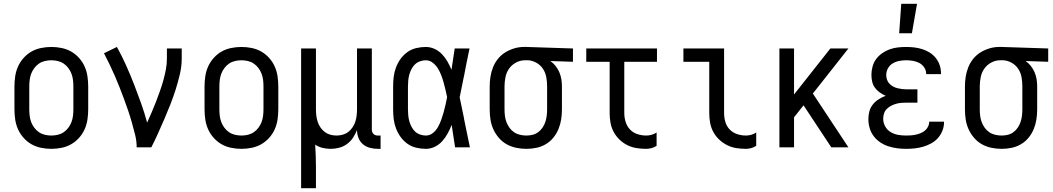

<svg xmlns="http://www.w3.org/2000/svg" viewBox="-20 -775 5540 1010"><path d="M250 8Q223 8 196 2.5Q169 -3 146 -16Q123 -29 104.5 -49.5Q86 -70 75 -94.5Q64 -119 60 -146Q56 -173 56 -200V-320Q56 -347 60 -374Q64 -401 75 -425.5Q86 -450 104.5 -470.5Q123 -491 146 -504Q169 -517 196 -522.5Q223 -528 250 -528Q277 -528 304 -522.5Q331 -517 354 -504Q377 -491 395.5 -470.5Q414 -450 425 -425.5Q436 -401 440 -374Q444 -347 444 -320V-200Q444 -173 440 -146Q436 -119 425 -94.5Q414 -70 395.5 -49.5Q377 -29 354 -16Q331 -3 304 2.5Q277 8 250 8ZM250 -62Q267 -62 284 -66Q301 -70 315 -79.5Q329 -89 339.5 -103Q350 -117 356 -133Q362 -149 364 -166Q366 -183 366 -200V-320Q366 -337 364 -354Q362 -371 356 -387Q350 -403 339.5 -417Q329 -431 315 -440.5Q301 -450 284 -454Q267 -458 250 -458Q233 -458 216 -454Q199 -450 185 -440.5Q171 -431 160.5 -417Q150 -403 144 -387Q138 -371 136 -354Q134 -337 134 -320V-200Q134 -183 136 -166Q138 -149 144 -133Q150 -117 160.5 -103Q171 -89 185 -79.5Q199 -70 216 -66Q233 -62 250 -62Z M699 0Q699 -33 691 -65Q683 -97 674 -129Q665 -161 654.5 -192Q644 -223 632.5 -254Q621 -285 609 -315.5Q597 -346 584 -376Q571 -406 556.5 -436Q542 -466 527 -495L595 -528Q621 -481 643 -432Q665 -383 684.5 -333Q704 -283 722 -232.5Q740 -182 754 -130Q766 -157 778 -184.5Q790 -212 800.5 -239.5Q811 -267 821 -295Q831 -323 839 -351.5Q847 -380 852.5 -409Q858 -438 858 -468V-520H936V-468Q936 -427 926.5 -386Q917 -345 904.5 -305.5Q892 -266 877 -227.5Q862 -189 845.5 -151Q829 -113 812 -75Q795 -37 776 0Z M1250 8Q1223 8 1196 2.5Q1169 -3 1146 -16Q1123 -29 1104.5 -49.5Q1086 -70 1075 -94.5Q1064 -119 1060 -146Q1056 -173 1056 -200V-320Q1056 -347 1060 -374Q1064 -401 1075 -425.5Q1086 -450 1104.5 -470.5Q1123 -491 1146 -504Q1169 -517 1196 -522.5Q1223 -528 1250 -528Q1277 -528 1304 -522.5Q1331 -517 1354 -504Q1377 -491 1395.5 -470.5Q1414 -450 1425 -425.5Q1436 -401 1440 -374Q1444 -347 1444 -320V-200Q1444 -173 1440 -146Q1436 -119 1425 -94.5Q1414 -70 1395.5 -49.5Q1377 -29 1354 -16Q1331 -3 1304 2.5Q1277 8 1250 8ZM1250 -62Q1267 -62 1284 -66Q1301 -70 1315 -79.5Q1329 -89 1339.5 -103Q1350 -117 1356 -133Q1362 -149 1364 -166Q1366 -183 1366 -200V-320Q1366 -337 1364 -354Q1362 -371 1356 -387Q1350 -403 1339.5 -417Q1329 -431 1315 -440.5Q1301 -450 1284 -454Q1267 -458 1250 -458Q1233 -458 1216 -454Q1199 -450 1185 -440.5Q1171 -431 1160.5 -417Q1150 -403 1144 -387Q1138 -371 1136 -354Q1134 -337 1134 -320V-200Q1134 -183 1136 -166Q1138 -149 1144 -133Q1150 -117 1160.5 -103Q1171 -89 1185 -79.5Q1199 -70 1216 -66Q1233 -62 1250 -62Z M1564 215V-520H1642V-200Q1642 -183 1644 -166.5Q1646 -150 1651 -134.5Q1656 -119 1665.5 -105Q1675 -91 1688 -81Q1701 -71 1717 -66.5Q1733 -62 1750 -62Q1767 -62 1783 -66.5Q1799 -71 1812 -81Q1825 -91 1834.5 -105Q1844 -119 1849 -134.5Q1854 -150 1856 -166.5Q1858 -183 1858 -200V-520H1936V-93Q1936 -87 1938 -81Q1940 -75 1944.5 -70.5Q1949 -66 1955 -64Q1961 -62 1967 -62H1982V8H1967Q1946 8 1925.5 2.5Q1905 -3 1889 -16.5Q1873 -30 1865.5 -50Q1858 -70 1858 -91Q1850 -70 1837 -50.5Q1824 -31 1805.5 -17.5Q1787 -4 1764.5 2Q1742 8 1720 8Q1698 8 1677 3Q1656 -2 1638 -14Q1640 16 1641 46.5Q1642 77 1642 107V215Z M2220 8Q2195 8 2169.5 2Q2144 -4 2123 -19Q2102 -34 2087 -55Q2072 -76 2063 -100Q2054 -124 2051 -149Q2048 -174 2048 -200V-320Q2048 -346 2051 -371Q2054 -396 2063 -420Q2072 -444 2087 -465Q2102 -486 2123 -501Q2144 -516 2169.5 -522Q2195 -528 2220 -528Q2244 -528 2266.5 -517.5Q2289 -507 2305.5 -489.5Q2322 -472 2334 -451Q2346 -430 2355 -408Q2359 -436 2363.5 -464Q2368 -492 2372 -520H2450Q2442 -483 2434.5 -445.5Q2427 -408 2420 -370L2419 -367Q2414 -341 2408.5 -315Q2403 -289 2398 -263Q2404 -236 2409.5 -208Q2415 -180 2421 -152V-150Q2429 -112 2436.5 -74.5Q2444 -37 2452 0H2374Q2370 -29 2365 -58.5Q2360 -88 2356 -118Q2347 -95 2335 -73Q2323 -51 2306.5 -32.5Q2290 -14 2267.5 -3Q2245 8 2220 8ZM2220 -62Q2241 -62 2257.5 -75.5Q2274 -89 2284 -107Q2294 -125 2301 -144.5Q2308 -164 2313.5 -183.5Q2319 -203 2323.5 -223.5Q2328 -244 2332 -264Q2328 -283 2323.5 -302.5Q2319 -322 2313.5 -341.5Q2308 -361 2301 -379.5Q2294 -398 2283.5 -415Q2273 -432 2256.5 -445Q2240 -458 2220 -458Q2205 -458 2189.5 -452.5Q2174 -447 2163 -436.5Q2152 -426 2144.5 -411.5Q2137 -397 2133 -382Q2129 -367 2127.5 -351.5Q2126 -336 2126 -320V-200Q2126 -184 2127.5 -168.5Q2129 -153 2133 -138Q2137 -123 2144.5 -108.5Q2152 -94 2163 -83.5Q2174 -73 2189.5 -67.5Q2205 -62 2220 -62Z M2749 8Q2722 8 2695.5 2.5Q2669 -3 2645.5 -16Q2622 -29 2604 -50Q2586 -71 2575 -95.5Q2564 -120 2560 -146.5Q2556 -173 2556 -200V-320Q2556 -346 2560 -371.5Q2564 -397 2573.5 -421Q2583 -445 2599.5 -465.5Q2616 -486 2638 -499.5Q2660 -513 2685 -520.5Q2710 -528 2736 -528H2750L2994 -520V-450L2875 -454Q2891 -443 2903 -427.5Q2915 -412 2922.5 -394.5Q2930 -377 2933 -358Q2936 -339 2936 -320V-200Q2936 -173 2932 -147Q2928 -121 2918 -96.5Q2908 -72 2891 -51Q2874 -30 2851 -16.5Q2828 -3 2802 2.5Q2776 8 2749 8ZM2749 -62Q2766 -62 2782 -66Q2798 -70 2811.5 -80Q2825 -90 2834.5 -104.5Q2844 -119 2849 -134.5Q2854 -150 2856 -166.5Q2858 -183 2858 -200V-320Q2858 -344 2854 -367.5Q2850 -391 2837.5 -411Q2825 -431 2804 -443.5Q2783 -456 2759 -458H2742Q2717 -458 2694.5 -446Q2672 -434 2658 -414Q2644 -394 2639 -369.5Q2634 -345 2634 -320V-200Q2634 -183 2636 -166Q2638 -149 2644 -133Q2650 -117 2660 -103Q2670 -89 2684 -79.5Q2698 -70 2715 -66Q2732 -62 2749 -62Z M3379 8Q3354 8 3328.5 4Q3303 0 3280 -11.5Q3257 -23 3238.5 -41Q3220 -59 3208 -81.5Q3196 -104 3191.5 -129Q3187 -154 3187 -180V-450H3064V-520H3436V-450H3264V-180Q3264 -157 3271 -134Q3278 -111 3294 -94Q3310 -77 3333 -69.5Q3356 -62 3379 -62Q3394 -62 3408 -66Q3422 -70 3434 -78V-8Q3422 0 3408 4Q3394 8 3379 8Z M3904 8Q3878 8 3853 4Q3828 0 3805 -11.5Q3782 -23 3763 -41Q3744 -59 3732 -81.5Q3720 -104 3715.5 -129Q3711 -154 3711 -180V-450H3575V-520H3789V-180Q3789 -157 3795.5 -134Q3802 -111 3818.5 -94Q3835 -77 3857.5 -69.5Q3880 -62 3904 -62Q3918 -62 3932 -66Q3946 -70 3958 -78V-8Q3946 0 3932 4Q3918 8 3904 8Z M4353 0 4207 -221 4157 -158V0H4080V-520H4157V-278L4348 -520H4443L4256 -283L4443 0Z M4747 8Q4723 8 4699.5 5Q4676 2 4653 -5.5Q4630 -13 4610 -26.5Q4590 -40 4575.5 -59.5Q4561 -79 4554.5 -102Q4548 -125 4548 -149Q4548 -170 4553.5 -190Q4559 -210 4572 -226Q4585 -242 4602.5 -253Q4620 -264 4639 -271Q4623 -278 4608 -288.5Q4593 -299 4582.5 -313.5Q4572 -328 4568 -345.5Q4564 -363 4564 -381Q4564 -403 4570 -425Q4576 -447 4589 -464.5Q4602 -482 4620.5 -495Q4639 -508 4660 -515.5Q4681 -523 4703 -525.5Q4725 -528 4747 -528Q4768 -528 4789.5 -525.5Q4811 -523 4831.5 -516.5Q4852 -510 4870.5 -498.5Q4889 -487 4902.5 -470Q4916 -453 4923 -432.5Q4930 -412 4930 -390V-385H4852V-388Q4852 -405 4841.5 -420.5Q4831 -436 4815.5 -444Q4800 -452 4782.5 -455Q4765 -458 4747 -458Q4729 -458 4710.5 -454.5Q4692 -451 4676 -441.5Q4660 -432 4651 -415.5Q4642 -399 4642 -380Q4642 -368 4646 -356Q4650 -344 4658.5 -335Q4667 -326 4678 -320Q4689 -314 4701 -311Q4713 -308 4725.5 -306.5Q4738 -305 4750 -305H4806V-235H4750Q4736 -235 4722 -234Q4708 -233 4694 -229Q4680 -225 4667.5 -218.5Q4655 -212 4645 -202Q4635 -192 4630.5 -178.5Q4626 -165 4626 -150Q4626 -129 4636.5 -110Q4647 -91 4665.5 -80Q4684 -69 4705 -65.5Q4726 -62 4747 -62Q4760 -62 4773 -63Q4786 -64 4799 -67Q4812 -70 4824 -75Q4836 -80 4846 -88.5Q4856 -97 4862 -109Q4868 -121 4868 -134V-135H4946V-132Q4946 -109 4937.5 -87.5Q4929 -66 4914 -49Q4899 -32 4879 -21Q4859 -10 4837 -3.5Q4815 3 4792.5 5.5Q4770 8 4747 8ZM4710 -600 4721 -755H4804L4777 -600Z M5249 8Q5222 8 5195.5 2.5Q5169 -3 5145.5 -16Q5122 -29 5104 -50Q5086 -71 5075 -95.5Q5064 -120 5060 -146.5Q5056 -173 5056 -200V-320Q5056 -346 5060 -371.5Q5064 -397 5073.5 -421Q5083 -445 5099.5 -465.5Q5116 -486 5138 -499.5Q5160 -513 5185 -520.5Q5210 -528 5236 -528H5250L5494 -520V-450L5375 -454Q5391 -443 5403 -427.5Q5415 -412 5422.5 -394.5Q5430 -377 5433 -358Q5436 -339 5436 -320V-200Q5436 -173 5432 -147Q5428 -121 5418 -96.5Q5408 -72 5391 -51Q5374 -30 5351 -16.5Q5328 -3 5302 2.5Q5276 8 5249 8ZM5249 -62Q5266 -62 5282 -66Q5298 -70 5311.5 -80Q5325 -90 5334.5 -104.5Q5344 -119 5349 -134.5Q5354 -150 5356 -166.5Q5358 -183 5358 -200V-320Q5358 -344 5354 -367.5Q5350 -391 5337.5 -411Q5325 -431 5304 -443.5Q5283 -456 5259 -458H5242Q5217 -458 5194.5 -446Q5172 -434 5158 -414Q5144 -394 5139 -369.5Q5134 -345 5134 -320V-200Q5134 -183 5136 -166Q5138 -149 5144 -133Q5150 -117 5160 -103Q5170 -89 5184 -79.5Q5198 -70 5215 -66Q5232 -62 5249 -62Z"/></svg>

Font: Iosevka Term
Style: Regular
Weight: 400
Monospace: yes
Designer: Belleve Invis
Foundry: Belleve Invis
Version: Version 30.0.1